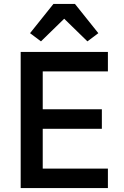

<svg xmlns="http://www.w3.org/2000/svg" viewBox="-20 -964 633 984"><path d="M86 0V-698H533V-598H199V-404H502V-304H199V-100H533V0ZM364 -944 484 -794 428 -752 309 -868 190 -752 134 -794 254 -944Z"/></svg>

Font: IBM Plex Sans Thai Medm
Style: Regular
Weight: 500
Designer: Mike Abbink, Paul van der Laan, Pieter van Rosmalen, Ben Mitchell, Mark Frömberg
Foundry: Bold Monday
Version: Version 1.2